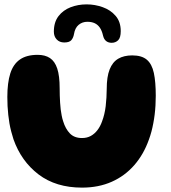

<svg xmlns="http://www.w3.org/2000/svg" viewBox="-20 -837 782 877"><path d="M354.5 20Q235.5 20 156.2 -40.2Q77 -100.5 41.5 -201Q36 -218.5 31.2 -236.5Q26.5 -254.5 23.2 -273.2Q20 -292 17.8 -312Q15.5 -332 14.5 -352.5Q13.5 -373 13.5 -394Q13.5 -459 27 -501.5Q40.5 -544 71 -565.2Q101.5 -586.5 152 -586.5Q186 -586.5 208.2 -571.8Q230.5 -557 241.5 -523.8Q252.5 -490.5 252.5 -434Q252.5 -417.5 253 -400.8Q253.5 -384 254.5 -368.2Q255.5 -352.5 257.2 -337.5Q259 -322.5 261.8 -308.8Q264.5 -295 268.5 -283Q279 -248.5 299.2 -227.5Q319.5 -206.5 354.5 -206.5Q377.5 -206.5 395 -216.2Q412.5 -226 425.2 -242.8Q438 -259.5 446 -282Q452 -297.5 456.2 -315.2Q460.5 -333 462.8 -352.2Q465 -371.5 466.2 -391.5Q467.5 -411.5 467.5 -431Q467.5 -486.5 480.8 -520Q494 -553.5 520 -568.8Q546 -584 584 -584Q627.5 -584 650.8 -564.2Q674 -544.5 682.8 -503.5Q691.5 -462.5 691.5 -399.5Q691.5 -377 690.2 -355.8Q689 -334.5 686.5 -314Q684 -293.5 680.2 -273.8Q676.5 -254 671.5 -235.2Q666.5 -216.5 660 -199Q636 -131.5 593.2 -82.5Q550.5 -33.5 490.5 -6.8Q430.5 20 354.5 20ZM273.5 -643Q252 -643 239 -656.8Q226 -670.5 226 -692.5Q226 -735.5 247 -763Q268 -790.5 302.2 -803.8Q336.5 -817 375.5 -817Q413.5 -817 449.2 -804.2Q485 -791.5 508.2 -764.5Q531.5 -737.5 531.5 -695Q531.5 -664.5 519.5 -653Q507.5 -641.5 490 -641.5Q475 -641.5 464.8 -649.5Q454.5 -657.5 450.5 -675Q445.5 -697 436 -710.8Q426.5 -724.5 412.5 -731Q398.5 -737.5 379 -737.5Q356 -737.5 339.2 -723.5Q322.5 -709.5 318 -681.5Q315 -664.5 306 -653.8Q297 -643 273.5 -643Z"/></svg>

Font: Gluten
Style: Bold
Weight: 700
Designer: Tyler Finck
Foundry: Etcetera Type Company
Version: Version 1.204